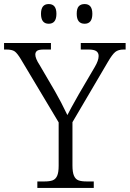

<svg xmlns="http://www.w3.org/2000/svg" viewBox="-28 -926 639 946"><path d="M156 -32H191Q217 -32 231.5 -37.5Q246 -43 253.5 -59.5Q261 -76 261 -109V-323L75 -634Q57 -664 44 -673Q31 -682 3 -682H-8V-714H223V-682H188Q163 -682 154.5 -675.5Q146 -669 146 -657Q146 -638 167 -606L243 -476Q273 -424 304 -359Q314 -380 361 -463L439 -596Q458 -628 458 -650Q458 -666 446.5 -674Q435 -682 408 -682H370V-714H591V-682H581Q555 -682 540 -670Q525 -658 503 -620L329 -324V-111Q329 -77 336.5 -60Q344 -43 358.5 -37.5Q373 -32 399 -32H434V0H156ZM174 -858Q174 -906 212 -906Q250 -906 250 -858Q250 -809 212 -809Q174 -809 174 -858ZM350 -858Q350 -884 360 -895Q370 -906 389 -906Q427 -906 427 -858Q427 -809 389 -809Q350 -809 350 -858Z"/></svg>

Font: Noto Serif Light
Style: Regular
Weight: 300
Designer: Monotype Design Team
Foundry: Monotype Imaging Inc.
Version: Version 1.001